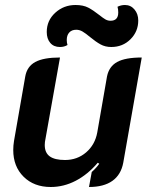

<svg xmlns="http://www.w3.org/2000/svg" viewBox="-20 -739 601 768"><path d="M473 -88Q464 -40 429.5 -15.5Q395 9 336 9L347 -51Q365 -67 377 -84L371 -88Q331 -41 283 -16Q235 9 183 9Q116 9 74.5 -32Q33 -73 33 -139Q33 -157 36 -175L81 -433Q88 -473 121 -491Q154 -509 220 -509L162 -184Q159 -171 159 -159Q159 -128 179 -113.5Q199 -99 240 -99Q289 -99 324.5 -129.5Q360 -160 369 -209L408 -433Q416 -473 448.5 -491Q481 -509 547 -509ZM167 -611Q167 -657 201 -688Q235 -719 282 -719Q313 -719 333 -708.5Q353 -698 377 -679Q392 -667 401.5 -661.5Q411 -656 422 -656Q453 -656 453 -689Q453 -702 450 -712Q464 -719 480 -719Q503 -719 518 -701Q533 -683 533 -657Q533 -613 502 -582Q471 -551 425 -551Q401 -551 382 -561.5Q363 -572 340 -591Q322 -606 310 -613Q298 -620 285 -620Q267 -620 257 -609Q247 -598 247 -579Q247 -568 250 -559Q237 -551 220 -551Q195 -551 181 -567.5Q167 -584 167 -611Z"/></svg>

Font: K2D
Style: Bold Italic
Weight: 700
Italic angle: -10°
Designer: Katatrad Aksorn Co.,Ltd.
Foundry: Cadson Demak Co.,Ltd.
Version: Version 1.000; ttfautohint (v1.6)